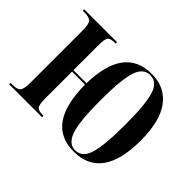

<svg xmlns="http://www.w3.org/2000/svg" viewBox="-118 -754 970 970"><g transform="rotate(45 367.5 -268.5)"><path d="M485 10Q686 10 686 -269Q686 -408 634 -477.5Q582 -547 487 -547Q293 -547 287 -280H194V-457Q194 -501 203 -513.5Q212 -526 243 -526H250V-536H15V-526H27Q60 -526 72.5 -513.5Q85 -501 85 -457V-79Q85 -34 72.5 -22Q60 -10 27 -10H15V0H250V-10H245Q214 -10 204 -22Q194 -34 194 -79V-270H287Q288 10 485 10ZM486 0Q438 0 418 -61Q398 -122 398 -269Q398 -416 417.5 -476.5Q437 -537 486 -537Q536 -537 555 -476.5Q574 -416 574 -269Q574 -123 555 -61.5Q536 0 486 0Z"/></g></svg>

Font: Noto Serif Display Condensed Semi
Style: Regular
Weight: 600
Width: 3
Designer: Monotype Design Team
Foundry: Monotype Imaging Inc.
Version: Version 1.900